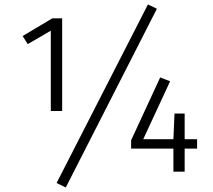

<svg xmlns="http://www.w3.org/2000/svg" viewBox="-20 -767 954 858"><path d="M860.8 -103H805.2V0H754.9V-103H565.9V-140.1L695.8 -420.9L740.2 -403.8L620.1 -145H754.9L759.8 -259.8H805.2V-145H860.8ZM207 -271V-629.9L104 -569.8L81.1 -606L213.9 -685.1H257.8V-271ZM681.2 -728 273.9 70.8 232.9 50.8 641.1 -747.1Z"/></svg>

Font: FiraSans-Light
Style: Regular
Weight: 300
Designer: Carrois Corporate & Edenspiekermann AG
Foundry: Carrois Corporate GbR & Edenspiekermann AG
Version: Version 3.106;PS 003.106;hotconv 1.0.70;makeotf.lib2.5.58329